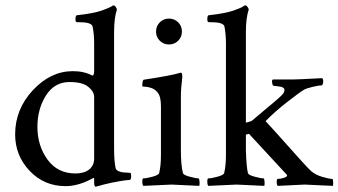

<svg xmlns="http://www.w3.org/2000/svg" viewBox="-20 -698 1276 724"><path d="M242.2 -388.7Q185.5 -388.7 153.3 -337.9Q121.1 -287.1 121.1 -219.7Q121.1 -148.4 159.2 -96.2Q197.3 -43.9 264.6 -43.9Q297.9 -43.9 316.4 -59.1Q335 -74.2 335 -99.6V-332Q335 -352.5 313 -370.6Q291 -388.7 242.2 -388.7ZM254.9 -429.7Q296.9 -429.7 328.1 -413.1Q335 -413.1 335 -430.7V-536.1Q335 -569.3 329.1 -598.6Q324.2 -614.3 279.3 -614.3H270.5Q264.6 -614.3 264.6 -625Q264.6 -640.6 270.5 -640.6Q299.8 -643.6 324.7 -648.4Q349.6 -653.3 363.8 -658.2Q377.9 -663.1 387.7 -667.5Q397.5 -671.9 402.3 -674.8L406.2 -677.7H408.2Q412.1 -677.7 416 -672.4Q419.9 -667 420.9 -662.1Q410.2 -630.9 410.2 -577.1V-137.7Q410.2 -90.8 416 -63.5Q418 -56.6 426.8 -52.7Q435.5 -48.8 444.8 -47.9Q454.1 -46.9 462.9 -46.9L471.7 -45.9Q474.6 -44.9 474.6 -34.2Q474.6 -19.5 468.8 -19.5Q454.1 -18.6 436 -15.6Q418 -12.7 401.9 -9.3Q385.7 -5.9 372.1 -2.4Q358.4 1 349.6 3.9L340.8 5.9Q335 5.9 335 -10.7V-22.5Q335 -28.3 331.1 -26.4Q276.4 3.9 227.5 3.9Q146.5 3.9 91.8 -53.7Q37.1 -111.3 37.1 -191.4Q37.1 -286.1 104 -357.9Q170.9 -429.7 254.9 -429.7Z M582.5 -544.4Q568.4 -558.6 568.4 -579.1Q568.4 -599.6 582.5 -613.8Q596.7 -627.9 617.2 -627.9Q637.7 -627.9 651.9 -613.8Q666 -599.6 666 -579.1Q666 -558.6 651.9 -544.4Q637.7 -530.3 617.2 -530.3Q596.7 -530.3 582.5 -544.4ZM662.1 -131.8Q662.1 -75.2 669.9 -44.9Q671.9 -38.1 695.3 -31.7Q718.8 -25.4 728.5 -25.4Q731.4 -25.4 732.4 -13.7Q733.4 -2 731.4 2.9Q633.8 -2 627 -2Q620.1 -2 520.5 2.9Q516.6 -1 516.6 -13.2Q516.6 -25.4 520.5 -25.4Q532.2 -25.4 555.2 -31.7Q578.1 -38.1 580.1 -44.9Q586.9 -73.2 586.9 -113.3V-297.9Q586.9 -335.9 573.2 -350.6Q563.5 -362.3 549.3 -366.7Q535.2 -371.1 525.9 -371.1Q516.6 -371.1 516.6 -373Q516.6 -396.5 522.5 -397.5Q626 -413.1 657.2 -422.9L659.2 -423.8Q661.1 -423.8 662.1 -423.8Q666 -423.8 667 -415.5Q668 -407.2 667 -403.3Q662.1 -364.3 662.1 -333Z M1126 -359.4Q1109.4 -349.6 1062.5 -313Q1015.6 -276.4 981.4 -241.2Q1009.8 -210.9 1050.8 -164.6Q1091.8 -118.2 1118.2 -89.4Q1144.5 -60.5 1154.3 -51.8Q1170.9 -38.1 1196.3 -30.8Q1221.7 -23.4 1232.4 -23.4Q1236.3 -23.4 1236.3 -7.8Q1236.3 1 1235.4 2.9Q1137.7 -2 1128.9 -2Q1127 -2 1027.3 2.9Q1023.4 -1 1023.4 -12.2Q1023.4 -23.4 1027.3 -23.4Q1037.1 -23.4 1049.8 -27.3Q1062.5 -31.2 1062.5 -36.1Q1062.5 -38.1 1061.5 -39.1L918.9 -193.4L907.2 -190.4V-131.8Q909.2 -67.4 915 -44.9Q917 -38.1 940.4 -31.7Q963.9 -25.4 973.6 -25.4Q976.6 -25.4 977.5 -13.7Q978.5 -2 976.6 2.9Q878.9 -2 872.1 -2Q866.2 -2 765.6 2.9Q761.7 -1 761.7 -13.2Q761.7 -25.4 765.6 -25.4Q777.3 -25.4 800.3 -31.7Q823.2 -38.1 825.2 -44.9Q832 -73.2 832 -113.3V-536.1Q832 -569.3 826.2 -598.6Q821.3 -614.3 776.4 -614.3H767.6Q761.7 -614.3 761.7 -625Q761.7 -640.6 767.6 -640.6Q796.9 -643.6 821.8 -648.4Q846.7 -653.3 860.8 -658.2Q875 -663.1 884.8 -667.5Q894.5 -671.9 898.4 -674.8L903.3 -677.7H905.3Q909.2 -677.7 913.1 -672.4Q917 -667 918 -662.1Q907.2 -630.9 907.2 -577.1V-235.4Q927.7 -240.2 931.6 -244.1Q953.1 -262.7 976.6 -282.2Q1000 -301.8 1011.7 -311.5Q1023.4 -321.3 1034.2 -331.1Q1044.9 -340.8 1048.8 -346.7Q1052.7 -352.5 1052.7 -358.4Q1052.7 -370.1 1031.2 -372.1Q1009.8 -374 1008.8 -376Q1002 -395.5 1009.8 -398.4H1086.9Q1101.6 -398.4 1117.7 -399.4Q1133.8 -400.4 1155.8 -401.4Q1177.7 -402.3 1194.3 -403.3Q1198.2 -401.4 1198.7 -394.5Q1199.2 -387.7 1197.3 -381.8Q1195.3 -376 1193.4 -376Q1180.7 -376 1157.2 -370.1Q1133.8 -364.3 1126 -359.4Z"/></svg>

Font: Crimson Text
Style: Regular
Weight: 400
Version: Version 0.13